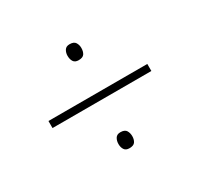

<svg xmlns="http://www.w3.org/2000/svg" viewBox="-93 -629 639 614"><g transform="rotate(-30 226.5 -322.0)"><path d="M225 -455Q212 -455 206.5 -463.5Q201 -472 201 -485Q201 -496 206.5 -505Q212 -514 225 -514Q241 -514 246.5 -505Q252 -496 252 -485Q252 -472 246.5 -463.5Q241 -455 225 -455ZM44 -335H409V-309H44ZM225 -130Q212 -130 206.5 -138.5Q201 -147 201 -159Q201 -171 206.5 -180Q212 -189 225 -189Q241 -189 246.5 -180Q252 -171 252 -159Q252 -147 246.5 -138.5Q241 -130 225 -130Z"/></g></svg>

Font: Noto Sans Devanagari UI Condensed Thin
Style: Regular
Weight: 100
Width: 3
Designer: Jelle Bosma - Monotype Design Team
Foundry: Monotype Imaging Inc.
Version: Version 2.004; ttfautohint (v1.8.4.7-5d5b)